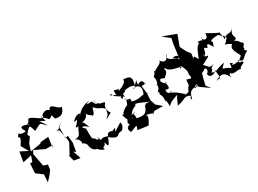

<svg xmlns="http://www.w3.org/2000/svg" viewBox="-37 -1354 2762 2056"><g transform="rotate(-30 1344.5 -326.0)"><path d="M423 -601C447 -632 450 -565 405 -593C334 -636 286 -688 274 -624C219 -591 261 -620 270 -594C232 -616 130 -650 201 -552C93 -534 144 -607 95 -540C105 -520 135 -540 71 -442L122 -352L31 -399L10 -276L119 -301L94 -230L66 -231L59 -113L136 -55L130 40L180 -13L218 -65L226 -125L176 -140L145 -301L166 -338L288 -280L372 -279L359 -256L377 -380L276 -371L269 -359L138 -337L163 -417C218 -502 214 -462 194 -512C277 -612 261 -574 288 -505C400 -557 351 -559 434 -487L378 -575L438 -541Z M539 -512C593 -499 641 -503 664 -587C612 -579 566 -700 532 -620C484 -665 439 -611 417 -592C489 -558 464 -509 522 -562ZM581 -451 513 -395H485L517 -377L542 -249L543 -219L478 -97L468 -93L486 -23L563 -11L530 -109L555 -90L573 -194L564 -285L531 -274V-409L522 -410Z M1049 -270 1068 -366C1132 -439 1018 -358 984 -481C1029 -401 993 -412 970 -475C892 -471 893 -474 951 -495C821 -485 792 -400 779 -407C831 -440 731 -443 698 -376C756 -389 741 -393 705 -342C657 -309 706 -312 714 -320C668 -242 687 -215 607 -212C658 -203 673 -128 648 -136C710 -132 711 -37 693 -92C726 -6 729 -20 793 5C755 -53 753 21 836 39C819 -18 847 39 869 -28C886 69 910 -7 929 -57C1043 33 1025 -43 1070 -38C1072 -50 1099 -18 1127 -96L1123 -129L1029 -69C1031 -96 1074 -123 1001 -89C1022 -85 942 -125 937 -64C824 -112 869 -17 822 -121C851 -77 861 -79 811 -95C797 -115 813 -108 776 -131C767 -187 775 -260 771 -255C706 -304 775 -298 811 -248C812 -258 765 -373 766 -319C743 -351 832 -305 855 -415C827 -366 931 -343 892 -337C944 -332 930 -431 954 -410C1000 -361 991 -385 1045 -349C1076 -324 1066 -254 1099 -277L1008 -227Z M1211 -401 1306 -341 1291 -384C1275 -345 1242 -371 1271 -333C1334 -432 1323 -354 1334 -400C1467 -430 1480 -352 1415 -372C1493 -389 1534 -341 1476 -241L1542 -253C1454 -282 1444 -230 1339 -261C1354 -332 1309 -266 1288 -330C1315 -323 1280 -257 1279 -251C1233 -236 1171 -183 1204 -171C1161 -212 1185 -167 1199 -128C1220 -112 1163 -82 1203 -62C1149 -43 1152 -18 1171 18C1210 13 1288 -48 1238 34C1258 40 1349 51 1368 53C1367 51 1435 -32 1398 -60C1398 -60 1518 -35 1464 -23L1500 -52L1607 -51L1542 -107L1521 -169L1525 -262L1514 -351C1586 -348 1570 -381 1557 -345C1564 -351 1554 -435 1489 -380C1486 -467 1538 -467 1454 -392C1491 -497 1443 -511 1376 -510C1383 -501 1386 -468 1278 -427C1292 -468 1291 -432 1233 -462C1218 -382 1271 -398 1171 -431L1187 -443ZM1261 -136C1293 -150 1273 -172 1351 -201C1371 -229 1341 -224 1354 -220C1406 -216 1506 -155 1511 -164L1455 -165C1443 -133 1462 -123 1443 -162C1415 -41 1347 -72 1296 -79C1292 -120 1312 -127 1246 -141C1301 -57 1203 -104 1319 -146Z M2021 -63 2047 -33 2150 40 2109 -12 2127 -89 2146 -155 2132 -252 2136 -266 2150 -389 2118 -429 2077 -510 2126 -644 1962 -705 2048 -636 2034 -571 2011 -395 1955 -448C2054 -458 2015 -374 1970 -430C1919 -443 1873 -477 1919 -518C1878 -418 1831 -466 1814 -497C1830 -451 1700 -432 1728 -408C1698 -446 1717 -397 1687 -383C1660 -357 1701 -363 1671 -284C1628 -283 1687 -299 1657 -236C1599 -174 1659 -225 1644 -195C1624 -162 1681 -160 1644 -54C1663 -129 1670 -69 1669 -12C1706 -42 1681 -38 1798 -80C1748 -2 1785 -47 1745 25C1855 7 1846 -36 1919 1C1874 58 1955 54 1909 46C1933 8 1910 -60 2039 -58C1955 -17 2017 -93 2047 -63ZM2015 -226C2014 -163 2047 -142 1963 -172C1960 -134 1955 -72 1943 -59C1972 -115 1950 -120 1917 -43C1910 -47 1842 -20 1886 -49C1877 -22 1840 -99 1736 -139C1823 -163 1701 -94 1715 -189C1787 -161 1750 -225 1756 -271C1781 -203 1696 -296 1718 -302C1723 -339 1774 -285 1779 -307C1865 -376 1787 -393 1826 -392C1859 -324 1967 -337 1987 -310C1919 -285 2035 -359 1984 -330C2052 -218 1993 -193 2032 -203Z M2411 -381C2385 -398 2403 -414 2510 -416C2469 -418 2550 -394 2563 -345C2517 -303 2547 -311 2506 -291C2576 -271 2628 -211 2592 -266C2545 -233 2538 -215 2597 -109C2604 -94 2555 -78 2561 -63C2474 -51 2445 -61 2485 -69C2437 -120 2462 -71 2445 -37C2361 -97 2326 -53 2405 -127C2284 -107 2298 -74 2235 -101C2297 -157 2213 -120 2301 -171C2228 -145 2243 -183 2196 -217C2283 -267 2292 -261 2292 -278C2209 -285 2297 -349 2250 -280C2313 -325 2267 -400 2329 -351C2347 -393 2348 -408 2393 -328ZM2411 11C2440 37 2510 6 2525 23C2550 13 2489 23 2587 -23C2588 -64 2539 -16 2545 -75C2614 -17 2590 -66 2683 -114C2641 -171 2603 -115 2668 -143C2656 -191 2710 -177 2680 -222C2674 -197 2659 -269 2610 -272C2693 -291 2585 -324 2663 -401C2595 -343 2609 -406 2535 -340C2542 -410 2510 -430 2519 -379C2533 -394 2520 -448 2529 -427C2461 -452 2390 -505 2386 -497C2394 -422 2327 -432 2322 -483C2342 -493 2303 -438 2341 -435C2312 -473 2236 -460 2283 -444C2244 -424 2237 -416 2189 -295C2145 -371 2165 -356 2109 -255C2105 -294 2107 -252 2101 -238C2131 -155 2108 -124 2178 -164C2199 -196 2234 -144 2185 -113C2191 -48 2274 -74 2281 -112C2283 7 2314 -11 2238 2C2359 -70 2369 23 2399 51C2368 -16 2421 36 2425 -34Z"/></g></svg>

Font: Charger Distortion
Style: 2
Weight: 400
Designer: Jasper
Foundry: Cannot Into Space Fonts
Version: Version 0.98